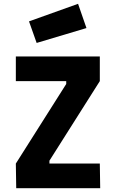

<svg xmlns="http://www.w3.org/2000/svg" viewBox="-20 -986 610 1006"><path d="M63 -690H503V-561L239 -144V-129H503L505 0H65L63 -129L327 -546V-561H63ZM389 -966 433 -839 172 -761 132 -874Z"/></svg>

Font: Panefresco 999wt
Style: Regular
Weight: 900
Version: Version 1.001